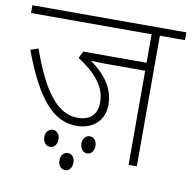

<svg xmlns="http://www.w3.org/2000/svg" viewBox="-78 -700 848 850"><g transform="rotate(10 346.0 -275.0)"><path d="M579 -587H692V-622H0V-587H542V-459H257L242 -428C315 -381 370 -325 370 -251C370 -195 339 -166 282 -166C195 -166 126 -251 60 -438L25 -426C108 -204 186 -130 285 -130C349 -130 408 -167 408 -247C408 -320 365 -377 298 -425C317 -424 341 -423 363 -423H542V0H579ZM320 -57C320 -33 335 -18 352 -18C369 -18 383 -32 383 -57C383 -79 370 -95 352 -95C334 -95 320 -80 320 -57ZM153 -57C153 -33 168 -18 185 -18C202 -18 217 -32 217 -57C217 -79 203 -95 185 -95C168 -95 153 -80 153 -57ZM237 33C237 57 252 72 269 72C285 72 300 58 300 33C300 11 287 -5 269 -5C251 -5 237 10 237 33Z"/></g></svg>

Font: Noto Sans ExtraLight
Style: Italic
Weight: 200
Italic angle: -12°
Designer: Monotype Design Team
Foundry: Monotype Imaging Inc.
Version: Version 2.013